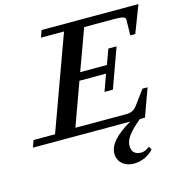

<svg xmlns="http://www.w3.org/2000/svg" viewBox="-175 -779 1085 1143"><g transform="rotate(-15 367.0 -207.5)"><path d="M-46.9 0 -31.2 -43H101.1L311 -620.1H168.9L184.1 -663.1H781.2L716.8 -495.6H686L688 -592.3Q688.5 -604 673.6 -609.1Q658.7 -614.3 625.5 -614.3H433.6L341.3 -361.3H505.9L539.6 -453.6H590.3L502.4 -210.4H450.7L487.8 -313H323.7L228 -48.8H543.9Q584.5 -48.8 608.9 -82L673.8 -170.4H705.6L643.6 0H612.3Q560.5 42.5 535.9 75.4Q511.2 108.4 511.2 138.2Q511.2 166 526.1 180.7Q541 195.3 568.8 195.3Q594.2 195.3 621.1 172.9L632.8 192.9Q611.3 217.8 578.6 232.7Q545.9 247.6 509.8 247.6Q467.3 247.6 439.7 223.1Q412.1 198.7 412.1 159.7Q412.1 80.6 553.2 0Z"/></g></svg>

Font: Elstob 6pt SemiBold
Style: Italic
Weight: 600
Italic angle: -20°
Designer: Peter S. Baker
Version: Version 1.015